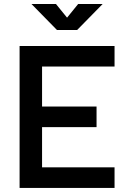

<svg xmlns="http://www.w3.org/2000/svg" viewBox="-20 -918 626 938"><path d="M75.7 0V-693.4H185.5V0ZM75.7 0V-100.6H539.6V0ZM75.7 -296.9V-397.5H451.7V-296.9ZM75.7 -592.8V-693.4H539.6V-592.8ZM258.3 -771.5 133.8 -898.4H253.4L312.5 -825.7H302.7L361.8 -898.4H481.4L356.9 -771.5Z"/></svg>

Font: Cascadia Code Medium
Style: Regular
Weight: 500
Monospace: yes
Designer: Aaron Bell
Foundry: Saja Typeworks
Version: Version 2407.024